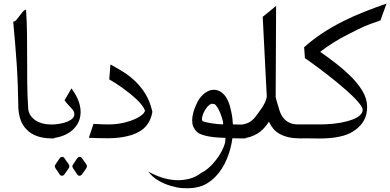

<svg xmlns="http://www.w3.org/2000/svg" viewBox="-20 -762 2148 1057"><path d="M278.8 0H268.1Q219.7 0 184.6 -12.5Q149.4 -24.9 127 -48.8Q103 -72.3 93.3 -102.1Q83.5 -131.8 81.1 -164.1Q80.1 -234.9 77.9 -293.9Q75.7 -353 72 -408.7Q68.4 -464.4 63.5 -520.8Q58.6 -577.1 52.7 -642.6Q62 -643.1 70.8 -653.3Q79.6 -663.6 88.1 -675.5Q96.7 -687.5 105.5 -697.5Q114.3 -707.5 123.5 -708.5Q127.9 -641.1 128.7 -574Q129.4 -506.8 129.4 -439.7Q129.4 -372.6 129.9 -305.4Q130.4 -238.3 134.8 -170.9Q135.7 -143.1 149.7 -124Q163.6 -105 184.3 -94Q205.1 -83 230.5 -79.1Q247.6 -76.7 263.7 -76.7Q271.5 -76.7 279.3 -77.1Q284.2 -58.1 285.2 -38.6V-36.1Q285.2 -17.1 278.8 0Z M318.4 102.5Q321.3 101.6 323.7 101.6Q330.1 101.6 334.5 108.4L345.7 125Q349.6 130.4 355 137.2Q360.4 144 361.8 151.4V153.3Q361.8 157.2 360.4 160.2Q357.9 164.6 355.5 168.5Q351.1 174.8 346.4 181.2Q341.8 187.5 337.4 194.3Q335 198.2 332.3 200.9Q329.6 203.6 325.7 204.6Q322.8 205.6 320.3 205.6Q313.5 205.6 308.6 198.7L297.9 182.1Q293.9 176.3 288.8 169.4Q283.7 162.6 281.7 155.3V153.8Q281.7 149.9 283.7 146.5L288.6 138.7L306.2 112.8Q308.6 108.9 311.3 106Q314 103 318.4 102.5ZM415 102.5Q418 101.6 420.4 101.6Q426.8 101.6 431.2 108.4L442.4 125Q446.3 130.4 451.7 137.2Q457 144 458.5 151.4V153.3Q458.5 157.2 457 160.2Q454.6 164.6 452.1 168.5Q447.8 174.8 443.1 181.2Q438.5 187.5 434.1 194.3Q431.6 198.2 429 200.9Q426.3 203.6 422.4 204.6Q419.4 205.6 417 205.6Q410.2 205.6 405.3 198.7L394.5 182.1Q390.6 176.3 385.5 169.4Q380.4 162.6 378.4 155.3V153.8Q378.4 149.9 380.4 146.5L385.3 138.7L402.8 112.8Q405.3 108.9 408 106Q410.6 103 415 102.5ZM373.5 -275.4Q400.9 -237.3 413.1 -204.1Q423.8 -172.9 423.8 -146.5V-142.1Q423.3 -124 418.9 -108.4Q414.6 -92.8 406.7 -79.6Q390.6 -53.2 365.7 -35.2Q342.8 -19.5 314.5 -10.7Q286.1 -2 255.4 -0.5V-75.7Q286.6 -76.7 311.8 -81.3Q336.9 -85.9 354.2 -93.8Q371.6 -101.6 380.9 -111.8Q389.2 -121.6 389.2 -132.3V-133.8Q389.2 -144 384.5 -151.4Q379.9 -158.7 372.6 -166.7Q365.2 -174.8 355.7 -184.8Q346.2 -194.8 335.4 -210Z M587.9 -407.2Q624.5 -387.7 659.7 -365.5Q694.8 -343.3 725.1 -314Q756.8 -283.7 780.5 -245.1Q804.2 -206.5 816.9 -154.8L818.8 -146.5L817.4 -138.2Q811.5 -110.8 799.6 -90.1Q787.6 -69.3 770.3 -54.2Q752.9 -39.1 730.7 -28.8Q708.5 -18.6 682.1 -12.7Q636.2 -1.5 582 -1H566.4Q519.5 -1 469.2 -3.4L494.6 -80.1Q521.5 -78.6 544.4 -77.6Q559.6 -77.1 573.7 -77.1Q580.6 -77.1 594 -77.4Q607.4 -77.6 626.2 -80.1Q645 -82.5 664.6 -86.9Q678.7 -90.3 697 -96.4Q715.3 -102.5 732.2 -110.8Q749 -119.1 761.7 -129.6Q774.4 -140.1 778.3 -151.9Q774.4 -165.5 762.2 -181.6Q750 -197.8 732.4 -214.4Q714.8 -231 694.1 -247.8Q673.3 -264.6 652.8 -279.3Q632.3 -293.9 613.5 -305.7Q594.7 -317.4 581.5 -324.7Z M1094.7 -96.2Q1098.1 -92.8 1111.8 -89.6Q1125.5 -86.4 1142.6 -83.7Q1159.7 -81.1 1177.5 -79.1Q1195.3 -77.1 1207.5 -77.1Q1208.5 -78.6 1208.5 -83Q1208.5 -85.9 1207.3 -93Q1206.1 -100.1 1202.1 -113Q1198.2 -126 1192.4 -140.1Q1186.5 -154.3 1179.9 -165.8Q1173.3 -177.2 1167 -184.1Q1161.6 -189.5 1156.7 -189.5Q1155.8 -189.5 1154.3 -189Q1151.4 -190.9 1147.5 -190.9Q1144 -190.9 1137.9 -188Q1131.8 -185.1 1124 -176.8Q1116.2 -168.5 1109.4 -157Q1102.5 -145.5 1097.9 -134Q1093.3 -122.6 1092.3 -112.3Q1091.8 -109.4 1091.8 -106.9Q1091.8 -100.6 1094.7 -96.2ZM1332.5 0Q1314 0 1295.9 -0.2Q1277.8 -0.5 1259.3 -1Q1255.9 26.9 1248.3 55.7Q1240.7 84.5 1229.2 112.3Q1217.8 140.1 1201.7 165.5Q1185.5 190.9 1165.3 211.7Q1145 232.4 1119.9 247.6Q1094.7 262.7 1064.9 269Q1041.5 274.4 1013.2 274.4Q1005.4 274.4 982.4 273.4Q959.5 272.5 921.9 261.7Q884.3 251 850.8 231.2Q817.4 211.4 795.9 182.1Q830.1 201.7 867.9 214.4Q905.8 227.1 944.3 229.5Q953.1 230 961.9 230Q991.2 230 1024.2 221.7Q1057.1 213.4 1089.8 188.5Q1104.5 182.1 1120.1 169.4Q1135.7 156.7 1150.9 140.4Q1166 124 1179.2 105Q1192.4 85.9 1202.1 66.9Q1211.9 47.9 1217.3 29.8Q1221.2 14.6 1221.2 2V-2.9Q1203.1 -3.4 1179.9 -4.9Q1156.7 -6.3 1134.5 -10Q1112.3 -13.7 1093.3 -20Q1074.2 -26.4 1064 -36.1Q1051.8 -47.9 1044.9 -63Q1038.1 -78.1 1038.1 -97.7V-100.6Q1038.1 -119.1 1044.2 -142.6Q1050.3 -166 1064.9 -196.3Q1072.3 -211.9 1084.7 -227.5Q1097.2 -243.2 1112.8 -252.9Q1123.5 -260.3 1136.2 -264.6Q1146 -267.6 1156.7 -267.6H1162.1Q1176.3 -266.6 1189.5 -260Q1202.6 -253.4 1214.4 -240.2Q1227.1 -226.1 1236.8 -203.1Q1246.6 -180.2 1253.4 -145.5Q1257.3 -128.4 1259.3 -111.3Q1261.2 -94.2 1262.2 -77.1Q1297.9 -77.1 1333 -75.7Q1333 -56.6 1332.8 -37.8Q1332.5 -19 1332.5 0Z M1638.7 -0.5H1630.9Q1592.8 -0.5 1565.2 -7.3Q1537.6 -14.2 1517.3 -26.1Q1497.1 -38.1 1483.4 -54.9Q1469.7 -71.8 1460.4 -92.3Q1458 -88.4 1455.8 -85.2Q1453.6 -82 1451.2 -78.6Q1440.4 -63.5 1427 -50Q1413.6 -36.6 1396.7 -26.4Q1379.9 -16.1 1358.9 -9Q1337.9 -2 1311.5 0V-76.2Q1341.8 -80.6 1359.6 -93.5Q1377.4 -106.4 1389.2 -123Q1396 -132.8 1405.5 -145Q1415 -157.2 1423.8 -171.1Q1432.6 -185.1 1439.7 -199.7Q1446.8 -214.4 1448.7 -229.5L1426.3 -669.4L1500 -729.5L1497.6 -226.6Q1500 -218.3 1501.7 -211.4Q1503.4 -204.6 1505.4 -197.8Q1511.7 -174.3 1519.3 -152.1Q1526.9 -129.9 1540 -112.8Q1553.2 -95.7 1574.7 -85.9Q1593.3 -77.1 1621.6 -77.1H1638.7Z M2074.2 -649.4Q2043.5 -639.2 2022.5 -631.3Q2001.5 -623.5 1982.9 -615.5Q1964.4 -607.4 1945.1 -597.7Q1925.8 -587.9 1898.9 -574.2Q1856.4 -552.7 1817.4 -528.6Q1778.3 -504.4 1742.7 -476.6Q1787.6 -445.3 1828.4 -413.8Q1869.1 -382.3 1902.3 -350.1Q1947.3 -307.1 1973.9 -263.7Q2000.5 -220.2 2001 -176.8V-171.9Q2001 -130.9 1984.1 -100.1Q1967.3 -69.3 1937.5 -47.9Q1905.8 -24.4 1868.2 -14.4Q1830.6 -4.4 1790.5 -1.5Q1763.7 0.5 1735.8 0.5Q1722.2 0.5 1708 0Q1687 -0.5 1666.5 -0.5Q1646 -0.5 1625.5 0V-77.1Q1627.9 -77.1 1638.9 -77.1Q1649.9 -77.1 1665 -77.1Q1680.2 -77.1 1697.8 -77.1Q1715.3 -77.1 1730.5 -77.1Q1745.6 -77.1 1756.8 -77.4Q1768.1 -77.6 1770.5 -77.6Q1818.8 -79.6 1856.7 -86.7Q1894.5 -93.8 1921.1 -104Q1947.8 -114.3 1961.9 -127.7Q1976.1 -141.1 1976.6 -156.2V-157.2Q1976.6 -167 1965.6 -182.9Q1954.6 -198.7 1935.5 -218.5Q1916.5 -238.3 1891.4 -260.7Q1866.2 -283.2 1838.9 -305.7Q1811.5 -328.1 1783.7 -349.9Q1755.9 -371.6 1731.4 -389.6Q1707 -407.7 1688 -421.4Q1668.9 -435.1 1658.7 -441.9L1654.3 -502Q1701.2 -543.9 1753.4 -578.4Q1805.7 -612.8 1864.3 -642.6Q1921.9 -671.9 1982.9 -696Q2043.9 -720.2 2107.9 -742.2Z"/></svg>

Font: Dima Niloofar
Style: Regular
Weight: 400
Designer: R.Balvardi
Foundry: Dima Software Group
Version: Version 3.00;November 13, 2018;FontCreator 11.5.0.2427 64-bi